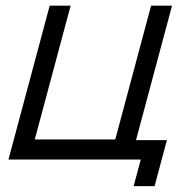

<svg xmlns="http://www.w3.org/2000/svg" viewBox="-20 -560 658 674"><path d="M449.1 93.5H522.6L565.9 -68H457.4L583.9 -540H510.4L384.6 -70.5H102.1L227.9 -540H154.4L9.7 0H474.2Z"/></svg>

Font: Manrope
Style: RegularItalic
Weight: 400
Italic angle: -15°
Designer: Mikhail Sharanda
Foundry: Mikhail Sharanda
Version: Version 4.502;hotconv 1.0.109;makeotfexe 2.5.65596